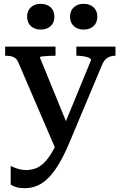

<svg xmlns="http://www.w3.org/2000/svg" viewBox="-20 -754 632 1006"><path d="M346 -69 319 -11 272 29 76 -427Q70 -441 61 -448.5Q52 -456 39 -459Q26 -462 8 -462H7V-510H271V-462H269Q251 -462 232.5 -461Q214 -460 201.5 -458.5Q189 -457 189 -453ZM348 -17Q321 49 293.5 96.5Q266 144 237.5 174Q209 204 177.5 218Q146 232 109 232Q83 232 65 226.5Q47 221 36 213V116Q39 117 50.5 122Q62 127 79 132Q96 137 116 137Q139 137 161.5 130Q184 123 205.5 104Q227 85 249 49.5Q271 14 294 -43L306 -72L457 -439Q457 -446 446.5 -451Q436 -456 418.5 -459Q401 -462 383 -462H380V-510H585V-462H584Q570 -462 557.5 -458Q545 -454 534.5 -444.5Q524 -435 516 -417ZM265 -667Q265 -635 245 -617Q225 -599 193 -599Q162 -599 142 -617Q122 -635 122 -667Q122 -698 142 -716Q162 -734 193 -734Q225 -734 245 -716Q265 -698 265 -667ZM490 -667Q490 -635 470 -617Q450 -599 418 -599Q387 -599 367 -617Q347 -635 347 -667Q347 -698 367 -716Q387 -734 418 -734Q450 -734 470 -716Q490 -698 490 -667Z"/></svg>

Font: Roboto Serif 36pt Medium
Style: Regular
Weight: 500
Designer: Greg Gazdowicz
Foundry: Commercial Type
Version: Version 1.008